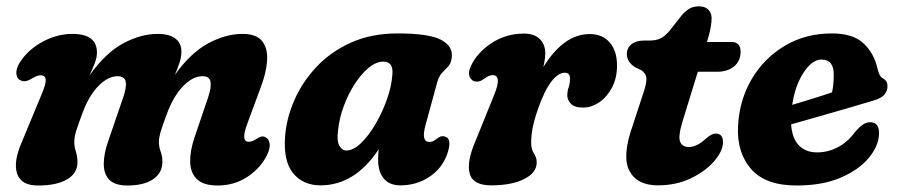

<svg xmlns="http://www.w3.org/2000/svg" viewBox="-20 -574 2832 606"><path d="M321.5 -128.5 369 -267Q380 -299 376.8 -316.2Q373.5 -333.5 351 -333.5Q321 -333.5 290.8 -302.8Q260.5 -272 240.5 -217.5Q226 -179 220.2 -160Q214.5 -141 214.5 -126Q214.5 -110.5 219.5 -95.5Q224.5 -80.5 224.5 -61.5Q224.5 -27.5 192 -8Q159.5 11.5 99.5 11.5Q46.5 11.5 34 -26Q21.5 -63.5 49 -126L110 -273Q125.5 -309 124.2 -322.8Q123 -336.5 108 -336.5Q97 -336.5 76 -323.5Q59 -314 47.5 -319.5Q33.5 -323.5 31.8 -340.5Q30 -357.5 43.5 -378.5Q69.5 -418 115 -442.5Q160.5 -467 208.5 -467Q286 -467 286 -408Q286 -392.5 279 -374.5Q272 -356.5 262.5 -336Q313.5 -407.5 369 -437.2Q424.5 -467 477.5 -467Q515 -467 534 -452Q553 -437 552.5 -411Q552.5 -394 546.5 -375.8Q540.5 -357.5 532 -338Q582 -407.5 637.2 -437.2Q692.5 -467 745.5 -467Q789.5 -467 807.5 -444Q825.5 -421 823 -382.8Q820.5 -344.5 803 -298.5L760.5 -183.5Q739 -126.5 765 -126.5Q777 -126.5 793.5 -138Q807.5 -147 817.5 -141Q828.5 -136.5 831 -120.8Q833.5 -105 820.5 -80Q798.5 -39.5 758 -14Q717.5 11.5 667 11.5Q622 11.5 601.5 -8.5Q581 -28.5 580.2 -63Q579.5 -97.5 594 -140.5L637 -267Q647.5 -298 644.5 -315.8Q641.5 -333.5 618.5 -333.5Q588.5 -333.5 557.5 -301.5Q526.5 -269.5 506 -212.5Q491.5 -174 486.5 -156.2Q481.5 -138.5 481.5 -127Q481.5 -110 487.2 -95.2Q493 -80.5 492.5 -62Q492 -27.5 462.8 -8Q433.5 11.5 382.5 11.5Q342 11.5 324.5 -7.2Q307 -26 307.5 -58Q308 -90 321.5 -128.5Z M1323 -179Q1308.5 -126 1335 -126Q1343 -126 1349 -129.5Q1355 -133 1363 -139Q1374.5 -147 1384 -143Q1408.5 -137 1391.5 -87.5Q1375 -42 1334.8 -15.5Q1294.5 11 1243.5 11Q1209.5 11 1191.5 -10.2Q1173.5 -31.5 1173.5 -69.5Q1173.5 -86.5 1175 -102.5Q1100 11 991.5 11Q936.5 11 905 -27.5Q873.5 -66 880 -145.5Q884.5 -201.5 909.2 -258.2Q934 -315 978.8 -362.8Q1023.5 -410.5 1087.8 -439.5Q1152 -468.5 1235 -468.5Q1333.5 -468.5 1371.8 -448.5Q1410 -428.5 1406 -393.5Q1404 -374.5 1394.8 -364.5Q1385.5 -354.5 1375.5 -344.2Q1365.5 -334 1360 -314.5ZM1047 -163Q1042.5 -129 1051 -114Q1059.5 -99 1073.5 -99Q1095 -99 1119 -122Q1143 -145 1164.5 -181.2Q1186 -217.5 1201 -259.5Q1216 -301.5 1218.5 -339.5Q1222 -379.5 1190 -379.5Q1167 -379.5 1143.5 -360Q1120 -340.5 1099.5 -308.8Q1079 -277 1065 -239Q1051 -201 1047 -163Z M1484 -316.5Q1470 -316.5 1463 -330.5Q1456 -344.5 1466.5 -366Q1485.5 -407.5 1531.2 -437.8Q1577 -468 1633.5 -468Q1666 -468 1683.5 -451Q1701 -434 1701 -406Q1701 -388.5 1695 -362.5Q1759.5 -466.5 1841 -466.5Q1881.5 -466.5 1904.5 -439.8Q1927.5 -413 1927.5 -367Q1927.5 -328 1911.8 -298Q1896 -268 1871.5 -251.2Q1847 -234.5 1820.5 -234.5Q1792.5 -234.5 1781.5 -246.8Q1770.5 -259 1770.5 -272.5Q1770.5 -286 1774.8 -298.5Q1779 -311 1779 -326Q1779 -344.5 1763 -344.5Q1741.5 -344.5 1719.5 -315.5Q1697.5 -286.5 1677.5 -228.5Q1665 -192 1660.8 -168.5Q1656.5 -145 1656.5 -124Q1656.5 -103 1665.2 -89.8Q1674 -76.5 1674 -61.5Q1674 -29 1634.5 -9Q1595 11 1530.5 11Q1472.5 11 1462.5 -26Q1452.5 -63 1480 -127L1538.5 -271.5Q1566 -337 1534.5 -337Q1523.5 -337 1507.5 -325Q1494.5 -315.5 1484 -316.5Z M2004 -352.5 1984 -362Q1958.5 -379 1958.5 -403Q1958.5 -422.5 1973 -434.2Q1987.5 -446 2012.5 -446H2029Q2050 -446 2064.2 -452.5Q2078.5 -459 2095 -479L2131.5 -525.5Q2142 -538 2154.8 -546Q2167.5 -554 2186 -554Q2205.5 -554 2215.8 -543.5Q2226 -533 2226 -516Q2226 -504 2223 -486.8Q2220 -469.5 2213 -447L2211.5 -441.5H2288.5Q2317.5 -441.5 2317.5 -410.5Q2317.5 -381.5 2297 -364.5Q2276.5 -347.5 2242.5 -347.5H2182.5L2134.5 -191.5Q2120 -144 2126.5 -127Q2133 -110 2154.5 -110Q2179.5 -110 2208 -136.5Q2219.5 -146 2225.8 -149.2Q2232 -152.5 2239.5 -152.5Q2262.5 -152 2262 -123.5Q2260.5 -95.5 2233.2 -64.2Q2206 -33 2160 -11Q2114 11 2056.5 11Q1990.5 11 1966.5 -35Q1942.5 -81 1977 -178L2009.5 -277Q2021 -310 2020.2 -326Q2019.5 -342 2004 -352.5Z M2754.5 -152.5Q2753.5 -113.5 2722.2 -75.8Q2691 -38 2633.2 -13.2Q2575.5 11.5 2494.5 11.5Q2395.5 11.5 2350.2 -41Q2305 -93.5 2309.5 -176.5Q2313.5 -257.5 2352.2 -323.8Q2391 -390 2456.5 -429.2Q2522 -468.5 2606 -468.5Q2672 -468.5 2705.5 -437.2Q2739 -406 2750 -356Q2755.5 -333 2765 -327.5Q2781 -320.5 2781 -302.5Q2781.5 -287.5 2771.2 -275.2Q2761 -263 2733 -255.5Q2700.5 -245.5 2655.5 -232.5Q2610.5 -219.5 2563.2 -206Q2516 -192.5 2477 -181.5Q2480 -137.5 2501.5 -115.2Q2523 -93 2559 -93Q2592.5 -93 2623.8 -109Q2655 -125 2677.5 -156Q2694 -175 2705.8 -182.2Q2717.5 -189.5 2731 -188Q2744.5 -186.5 2749.8 -176Q2755 -165.5 2754.5 -152.5ZM2572.5 -386Q2543.5 -386 2516.5 -345.2Q2489.5 -304.5 2480.5 -243Q2512 -252.5 2546 -263Q2580 -273.5 2606 -282.5Q2611.5 -305 2611.5 -339Q2611.5 -386 2572.5 -386Z"/></svg>

Font: Fraunces 72pt SuperSoft
Style: Bold Italic
Weight: 700
Italic angle: -16°
Version: Version 1.000;[0bf87f6ff]